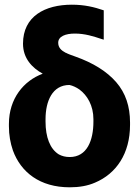

<svg xmlns="http://www.w3.org/2000/svg" viewBox="-20 -788 597 818"><path d="M18 -250C18 -213 24 -179 35 -147C69 -54 150 10 277 10C317 10 353 4 385 -10C475 -48 534 -133 534 -256V-266C534 -335 515 -392 475 -438C435 -484 377 -520 301 -547C284 -553 270 -558 261 -563H260C241 -573 228 -585 228 -606C228 -633 259 -645 299 -645C342 -645 379 -633 412 -622L422 -619V-744C381 -758 340 -768 286 -768C172 -768 78 -719 78 -602C78 -539 117 -499 162 -474C81 -444 18 -368 18 -260ZM174 -270V-280C174 -357 203 -426 276 -426C290 -423 305 -416 318 -407C352 -382 378 -338 378 -280V-270C378 -190 351 -119 277 -119C259 -119 244 -123 231 -130C193 -153 174 -204 174 -270Z"/></svg>

Font: Asimov Pro
Style: Blk
Weight: 900
Designer: Google
Version: Version 2.000980; 2014